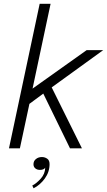

<svg xmlns="http://www.w3.org/2000/svg" viewBox="-20 -802 578 1038"><path d="M28.5 0 194.5 -781.5H253.5L156 -323L448.5 -531H538L259.5 -329.5L423 0H358.5L214 -296L139 -240.5L87.5 0ZM195.5 116.5Q180.5 116.5 170.8 108.2Q161 100 161 86Q161 68.5 174.2 57.8Q187.5 47 206.5 47Q222 47 235 55.8Q248 64.5 248 85Q248 127.5 222.5 162.8Q197 198 161.5 216L154.5 201Q176 190.5 199.8 164.5Q223.5 138.5 224.5 104.5Q217.5 116.5 195.5 116.5Z"/></svg>

Font: Epilogue Light
Style: Italic
Weight: 300
Italic angle: -12°
Designer: Tyler Finck
Foundry: Etcetera Type Co
Version: Version 2.111; ttfautohint (v1.8.3)